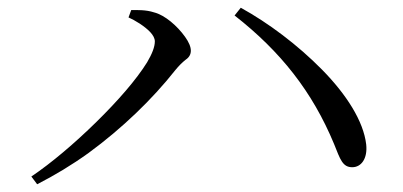

<svg xmlns="http://www.w3.org/2000/svg" viewBox="-20 -594 1040 496"><path d="M380 -487C380 -503 362 -519 341 -533C330 -540 321 -545 312 -549L319 -568C334 -568 357 -569 378 -562C406 -555 438 -527 458 -499C468 -485 473 -473 473 -463C473 -454 469 -446 460 -440C451 -433 442 -424 433 -413C373 -337 295 -262 209 -199C166 -168 121 -141 76 -118L61 -138C113 -173 173 -224 229 -279C285 -334 332 -388 360 -433C373 -455 380 -473 380 -487ZM926 -221C930 -184 913 -162 890 -162C865 -162 859 -182 843 -222C787 -357 705 -461 586 -554L602 -574C673 -535 749 -478 812 -414C875 -350 919 -281 926 -221Z"/></svg>

Font: CJK Symbols
Style: Regular
Weight: 400
Designer: Ryoko NISHIZUKA 西塚涼子 (kana & ideographs); Frank Grießhammer (serif-style Latin); Paul D. Hunt (sans serif–style Latin); 
Foundry: Unicode
Version: Version 2.000;hotconv 1.1.0;makeotfexe 2.6.0